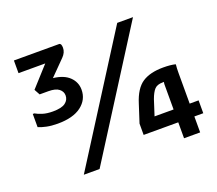

<svg xmlns="http://www.w3.org/2000/svg" viewBox="-120 -886 1190 1053"><g transform="rotate(-20 475.0 -360.0)"><path d="M162 -312Q126 -312 97.5 -318Q69 -324 51 -332V-409H60Q75 -400 100 -392Q125 -384 160 -384Q211 -384 233 -400.5Q255 -417 255 -443Q255 -466 235.5 -481.5Q216 -497 174 -497H123L105 -530L210 -646H54V-720H320L327 -715Q331 -706 331 -694Q331 -666 308 -643L222 -556Q284 -549 316 -518Q348 -487 348 -443Q348 -385 300 -348.5Q252 -312 162 -312ZM200 0 657 -720H749L292 0ZM785 0V-93H583V-159L617 -264Q642 -344 687.5 -374Q733 -404 810 -404Q853 -404 881 -397V-392Q879 -376 879 -346.5Q879 -317 879 -300V-168H931V-93H879V0ZM674 -168H785V-298Q785 -306 785 -313.5Q785 -321 787 -328H780Q747 -328 731.5 -311Q716 -294 703 -258Z"/></g></svg>

Font: Kufam Medium
Style: Regular
Weight: 500
Designer: Wael Morcos, Artur Schmal
Foundry: Original Type
Version: Version 1.300; ttfautohint (v1.8.3)